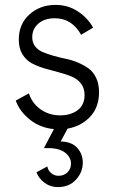

<svg xmlns="http://www.w3.org/2000/svg" viewBox="-20 -515 464 779"><path d="M381.8 -141.1Q381.8 -79.6 345.7 -41.3Q309.6 -2.9 254.4 6.8L226.1 59.1Q270 59.6 293 84.5Q315.9 109.4 315.9 145Q315.9 183.6 288.3 213.9Q260.7 244.1 214.8 244.1Q184.6 244.1 161.1 226.8Q137.7 209.5 127.9 184.1L171.9 160.2Q174.3 175.3 187 186.8Q199.7 198.2 217.8 198.2Q240.2 198.2 254.2 183.8Q268.1 169.4 268.1 148.9Q268.1 123.5 244.6 104.7Q221.2 85.9 174.8 85.9H158.2L198.7 8.8Q142.6 3.4 101.1 -29.8Q59.6 -63 43.9 -106.9L97.2 -136.2Q109.9 -96.2 144.5 -71.5Q179.2 -46.9 224.1 -46.9Q238.3 -46.9 251.5 -49.3Q264.6 -51.8 277.8 -57.6Q291 -63.5 301 -72.8Q311 -82 317.1 -96.4Q323.2 -110.8 323.2 -128.9Q323.2 -157.2 308.6 -176Q293.9 -194.8 270.3 -204.6Q246.6 -214.4 218.3 -221.7Q189.9 -229 161.4 -237.3Q132.8 -245.6 109.1 -258.3Q85.4 -271 70.8 -295.2Q56.2 -319.3 56.2 -354Q56.2 -417.5 99.4 -456.3Q142.6 -495.1 205.1 -495.1Q256.3 -495.1 296.4 -468.5Q336.4 -441.9 357.9 -402.8L309.1 -374Q271.5 -440.9 202.1 -440.9Q160.6 -440.9 135.7 -419.2Q110.8 -397.5 110.8 -363.8Q110.8 -342.3 122.6 -326.9Q134.3 -311.5 153.3 -303.7Q172.4 -295.9 196.5 -288.8Q220.7 -281.7 246.3 -276.6Q272 -271.5 296.1 -261.2Q320.3 -251 339.4 -237.3Q358.4 -223.6 370.1 -199Q381.8 -174.3 381.8 -141.1Z"/></svg>

Font: HK Grotesk Light
Style: Regular
Weight: 300
Designer: Alfredo Marco Pradil and Stefan Peev
Foundry: Hanken Design Co.
Version: Version 1.045;PS 001.045;hotconv 1.0.88;makeotf.lib2.5.64775